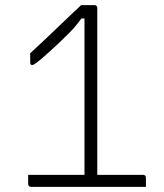

<svg xmlns="http://www.w3.org/2000/svg" viewBox="-20 -730 640 750"><path d="M297 -710Q302 -710 307.5 -710Q313 -710 318.5 -710Q324 -710 329.5 -710Q335 -710 340 -710Q345 -710 349 -710Q353 -710 355 -708.5Q357 -707 358.5 -705Q360 -703 360 -699Q360 -695 360 -660.5Q360 -626 360 -571.5Q360 -517 360 -451Q360 -385 360 -316.5Q360 -248 360 -186Q360 -124 360 -77.5Q360 -31 360 -10H304L310 -30Q310 -38 310 -46Q310 -54 310 -62.5Q310 -71 310 -78Q310 -89 310 -123.5Q310 -158 310 -209Q310 -260 310 -318.5Q310 -377 310 -436.5Q310 -496 310 -548Q310 -600 310 -637Q310 -674 310 -688L332 -658H281L315 -682Q297 -656 283 -638Q269 -620 251.5 -602.5Q234 -585 206 -558Q178 -532 157 -513.5Q136 -495 123.5 -485.5Q111 -476 106 -476Q103 -476 101 -477.5Q99 -479 98.5 -481.5Q98 -484 98 -488V-522Q124 -546 149 -569.5Q174 -593 199 -617Q216 -633 232 -648.5Q248 -664 264.5 -679.5Q281 -695 297 -710ZM90 -47Q93 -47 118.5 -47Q144 -47 183.5 -47Q223 -47 269.5 -47Q316 -47 362.5 -47Q409 -47 448.5 -47Q488 -47 512.5 -47Q537 -47 539 -47Q544 -47 547 -44Q550 -41 550 -36Q550 -32 550 -27.5Q550 -23 550 -18.5Q550 -14 550 -9.5Q550 -5 550 0Q547 0 521.5 0Q496 0 456.5 0Q417 0 370.5 0Q324 0 277.5 0Q231 0 192 0Q153 0 128 0Q103 0 101 0Q99 0 97 -1Q95 -2 93 -3Q92 -5 91 -7Q90 -9 90 -11Q90 -15 90 -18.5Q90 -22 90 -25.5Q90 -29 90 -32.5Q90 -36 90 -39.5Q90 -43 90 -47Z"/></svg>

Font: Recursive Sans Linear Light
Style: Regular
Weight: 300
Version: Version 1.085